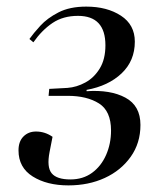

<svg xmlns="http://www.w3.org/2000/svg" viewBox="-20 -547 485 581"><path d="M187 14Q122 14 79 -13Q36 -40 36 -92Q36 -119 51 -134Q66 -149 89 -149Q116 -149 139 -133L130 -87Q121 -41 136.5 -22.5Q152 -4 193 -4Q231 -4 258.5 -24Q286 -44 301 -78Q316 -112 316 -152Q316 -211 279.5 -234Q243 -257 185 -257H127L129 -278L184 -281Q212 -283 238.5 -297.5Q265 -312 282 -340Q299 -368 299 -410Q299 -499 216 -499Q171 -499 139 -477.5Q107 -456 81 -419L69 -429Q81 -446 102 -469Q123 -492 157 -509.5Q191 -527 241 -527Q304 -527 346 -499.5Q388 -472 388 -421Q388 -363 348 -325Q308 -287 242 -275V-271Q314 -276 359.5 -251.5Q405 -227 405 -169Q405 -114 375.5 -72.5Q346 -31 297 -8.5Q248 14 187 14Z"/></svg>

Font: Literata 72pt
Style: Italic
Weight: 400
Italic angle: -2°
Designer: Latin by Veronika Burian and Jose Scaglione. Greek by Irene Vlachou. Cyrillic by Vera Evstafieva
Foundry: TypeTogether
Version: Version 3.002